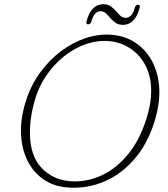

<svg xmlns="http://www.w3.org/2000/svg" viewBox="-20 -879 801 915"><path d="M514 -713Q574.5 -708 622.2 -677.5Q670 -647 700 -595.8Q730 -544.5 737.5 -476.2Q745 -408 724 -327Q694.5 -213 631 -133.5Q567.5 -54 481.2 -15.8Q395 22.5 296.5 14Q235 8.5 187.5 -24Q140 -56.5 112 -111.5Q84 -166.5 80.2 -239Q76.5 -311.5 103 -396.5Q126 -470 169.2 -530.5Q212.5 -591 269 -633.8Q325.5 -676.5 388.5 -697.5Q451.5 -718.5 514 -713ZM313.5 -15.5Q389.5 -9.5 462.2 -42.2Q535 -75 593.5 -147.8Q652 -220.5 684 -334Q692.5 -364.5 696.5 -392.5Q700.5 -420.5 700.5 -446.5Q700 -516.5 672.8 -567.8Q645.5 -619 600.5 -648.5Q555.5 -678 500.5 -683Q446 -688 390.2 -669Q334.5 -650 285 -610.5Q235.5 -571 198 -514.8Q160.5 -458.5 142.5 -389.5Q131.5 -349 126.8 -313Q122 -277 122.5 -245Q123.5 -137 177.2 -79.8Q231 -22.5 313.5 -15.5ZM566 -760.5Q545 -760.5 530.8 -770.2Q516.5 -780 505.8 -793Q495 -806 484.2 -815.8Q473.5 -825.5 460 -825.5Q428.5 -825.5 416 -777.5Q411.5 -763 400 -763Q388.5 -763 392.5 -777.5Q403 -819 423.8 -839Q444.5 -859 472 -859Q493 -859 507.2 -849.2Q521.5 -839.5 532.2 -826.5Q543 -813.5 553.8 -803.8Q564.5 -794 578.5 -794Q610 -794 622 -841.5Q626 -856.5 638.5 -856.5Q649.5 -856.5 645.5 -841.5Q634.5 -800 614 -780.2Q593.5 -760.5 566 -760.5Z"/></svg>

Font: Fraunces 9pt S100 Thin
Style: Italic
Weight: 100
Italic angle: -16°
Version: Version 1.000; ttfautohint (v1.8.3)